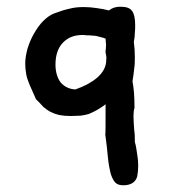

<svg xmlns="http://www.w3.org/2000/svg" viewBox="-20 -361 508 571"><path d="M388 164C383 181 369 190 347 190C337 190 329 188 323 182C317 176 313 167 309 155C306 143 303 127 301 108C299 88 297 65 293 38V39C294 39 294 9 294 -51C284 -43 275 -38 267 -33C259 -29 252 -25 244 -22C236 -20 229 -18 220 -17C212 -17 202 -16 190 -16C177 -16 166 -17 156 -19C147 -21 139 -24 131 -28C123 -32 116 -37 109 -43C103 -50 95 -58 87 -66L68 -109C64 -119 60 -129 58 -140C56 -152 55 -162 55 -172C55 -187 58 -202 62 -217C67 -233 73 -247 81 -261C89 -275 98 -288 108 -298C119 -309 130 -317 141 -321C157 -327 172 -332 186 -335C201 -339 215 -340 229 -340C242 -340 254 -339 267 -337C281 -335 293 -333 304 -330C314 -338 325 -341 338 -341C356 -341 367 -337 373 -328C379 -320 382 -306 382 -286C382 -279 382 -272 381 -263C381 -255 380 -246 378 -236C380 -222 381 -208 381 -192C381 -180 381 -168 379 -156C378 -144 376 -132 374 -119C378 -100 380 -74 380 -40C378 -34 377 -26 377 -16C377 -4 378 9 379 24C381 38 381 48 381 54V61C385 74 386 86 388 98C390 109 391 120 391 131C391 143 390 154 388 164ZM294 -204V-211C295 -215 295 -218 295 -221C295 -225 296 -228 295 -232C295 -236 294 -241 294 -246C290 -248 286 -249 278 -251C271 -253 264 -255 256 -255C249 -256 243 -256 237 -256C231 -257 228 -257 227 -257C203 -257 184 -251 168 -235C153 -220 145 -198 145 -169C145 -146 151 -128 161 -115C172 -103 186 -96 204 -95C230 -104 251 -115 269 -130C287 -146 296 -163 296 -183C296 -187 297 -190 296 -193C296 -197 295 -200 294 -204Z"/></svg>

Font: Gaegu
Style: Bold
Weight: 700
Designer: JIKJI
Foundry: JIKJI
Version: Version 1.00